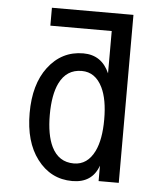

<svg xmlns="http://www.w3.org/2000/svg" viewBox="-53 -778 692 834"><g transform="rotate(5 293.0 -361.0)"><path d="M495.1 0H407.2V-67.4Q379.9 9.8 293 9.8Q198.7 9.8 139.6 -68.4Q83 -143.1 83 -268.6Q83 -394 139.6 -468.8Q198.7 -546.9 293 -546.9Q373.5 -546.9 407.2 -469.7V-654.3H139.6V-732.4H495.1ZM293 -66.9Q352.5 -66.9 383.3 -129.9Q408.2 -181.2 408.2 -268.6Q408.2 -356 383.3 -407.2Q352.5 -470.2 293 -470.2Q226.6 -470.2 195.8 -407.2Q170.9 -356 170.9 -268.6Q170.9 -181.2 195.8 -129.9Q226.6 -66.9 293 -66.9Z"/></g></svg>

Font: Consola Mono
Style: Book
Weight: 400
Monospace: yes
Version: Version 2.001